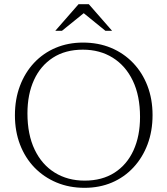

<svg xmlns="http://www.w3.org/2000/svg" viewBox="-20 -890 802 920"><path d="M377.5 -686Q451 -686 511.8 -660.8Q572.5 -635.5 617.2 -589Q662 -542.5 686.5 -478.8Q711 -415 711 -338.5Q711 -262 687 -198.2Q663 -134.5 619.2 -87.5Q575.5 -40.5 516 -15.2Q456.5 10 385 10Q312 10 251 -15.5Q190 -41 145.2 -87.2Q100.5 -133.5 76 -197.2Q51.5 -261 51.5 -337.5Q51.5 -414.5 75.5 -478.2Q99.5 -542 143.2 -588.8Q187 -635.5 246.8 -660.8Q306.5 -686 377.5 -686ZM385.5 -24.5Q469.5 -24.5 529 -62.8Q588.5 -101 619.8 -169.8Q651 -238.5 651 -329.5Q651 -431 616.5 -503Q582 -575 520.2 -613.5Q458.5 -652 377 -652Q293 -652 233.5 -613.5Q174 -575 142.8 -506.5Q111.5 -438 111.5 -346.5Q111.5 -245.5 146 -173.2Q180.5 -101 242.5 -62.8Q304.5 -24.5 385.5 -24.5ZM373 -833.5H389.5L277 -742.5H245L356.5 -870H405.5L517 -742.5H485Z"/></svg>

Font: Newsreader 16pt 16pt Light
Style: Regular
Weight: 300
Version: Version 1.003